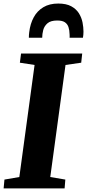

<svg xmlns="http://www.w3.org/2000/svg" viewBox="-30 -1038 480 1058"><path d="M-10 0 -5.5 -48.5 76.5 -62.5 160.5 -680 79.5 -692.5 86 -743H423L417.5 -692.5L331 -680L247 -62.5L330 -48.5L326 0ZM291 -1018.5Q335 -1018.5 362.5 -1003.5Q390 -988.5 404.8 -964.8Q419.5 -941 424.8 -914.2Q430 -887.5 430 -863.5Q430 -855 429.2 -846.2Q428.5 -837.5 427 -830H353.5Q354 -834.5 353.8 -839.2Q353.5 -844 353.5 -848.5Q353 -872 347.2 -889Q341.5 -906 327.2 -915.5Q313 -925 285.5 -925Q249.5 -925 231.8 -909.8Q214 -894.5 208.2 -872.5Q202.5 -850.5 202.5 -830H129Q129 -838 129.5 -845.5Q130 -853 131 -860.5Q136.5 -907 155.8 -942.5Q175 -978 208.8 -998.2Q242.5 -1018.5 291 -1018.5Z"/></svg>

Font: Merriweather 28pt Black
Style: Italic
Weight: 900
Italic angle: -7.8°
Version: Version 2.101